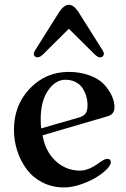

<svg xmlns="http://www.w3.org/2000/svg" viewBox="-20 -782 533 813"><path d="M123 -554.7Q123 -558.6 127 -566.4L226.6 -724.6Q249 -761.7 271.5 -761.7Q293.9 -761.7 316.4 -724.6L416 -566.4Q419.9 -558.6 419.9 -554.7Q419.9 -547.9 415.5 -543.5Q411.1 -539.1 403.3 -539.1Q393.6 -539.1 378.9 -553.7L272.5 -659.2H270.5L164.1 -553.7Q149.4 -539.1 139.6 -539.1Q131.8 -539.1 127.4 -543.5Q123 -547.9 123 -554.7ZM39.1 -232.4Q39.1 -336.9 106.4 -407.2Q173.8 -477.5 270.5 -477.5Q320.3 -477.5 360.4 -462.4Q400.4 -447.3 421.9 -423.3Q443.4 -399.4 454.1 -375Q464.8 -350.6 464.8 -328.1Q464.8 -296.9 433.6 -289.1L160.2 -209Q171.9 -140.6 215.8 -100.1Q259.8 -59.6 318.4 -59.6Q355.5 -59.6 398.4 -91.8Q422.9 -109.4 433.6 -109.4Q449.2 -109.4 449.2 -94.7Q449.2 -82 430.2 -63.5Q411.1 -44.9 382.8 -28.3Q354.5 -11.7 318.4 0Q282.2 11.7 252 11.7Q201.2 11.7 160.2 -9.3Q119.1 -30.3 93.3 -64.9Q67.4 -99.6 53.2 -143.1Q39.1 -186.5 39.1 -232.4ZM152.3 -277.3Q152.3 -254.9 154.3 -238.3L313.5 -284.2Q334 -290 342.3 -301.3Q350.6 -312.5 350.6 -335.9Q350.6 -355.5 345.7 -373Q340.8 -390.6 330.6 -407.2Q320.3 -423.8 301.3 -434.1Q282.2 -444.3 256.8 -444.3Q214.8 -444.3 183.6 -398.9Q152.3 -353.5 152.3 -277.3Z"/></svg>

Font: Monomakh Unicode TT
Style: Medium
Weight: 500
Designer: Alexey Kryukov, Aleksandr Andreev
Version: Version 1.1